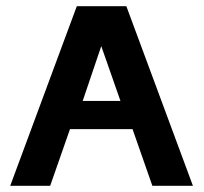

<svg xmlns="http://www.w3.org/2000/svg" viewBox="-20 -600 659 620"><path d="M13 0H142L206 -183H408L472 0H603L388 -580H228ZM247 -274 307 -451 369 -274Z"/></svg>

Font: Charger Sport
Style: Ult
Weight: 1000
Designer: Jasper
Foundry: Cannot Into Space Fonts
Version: Version 1.1